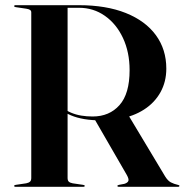

<svg xmlns="http://www.w3.org/2000/svg" viewBox="-20 -720 712 740"><path d="M621 -455.5Q621 -405 598.5 -364.5Q576 -324 535.2 -297.8Q494.5 -271.5 438.5 -261.5Q428.5 -260 417.8 -258.8Q407 -257.5 396 -256.8Q385 -256 373 -256Q334 -256 304.8 -261Q275.5 -266 253.2 -275.5Q231 -285 212.5 -299.5L217.5 -308Q234.5 -294 253.2 -286Q272 -278 293 -274.5Q314 -271 337 -271Q401.5 -271 440.5 -314.8Q479.5 -358.5 479.5 -449.5Q479.5 -519 454 -573.5Q428.5 -628 384.2 -659Q340 -690 284.5 -690H240.5V-34Q240.5 -24.5 245 -20Q249.5 -15.5 260 -13.5L300.5 -7.5Q303.5 -7 305 -6.2Q306.5 -5.5 306.5 -3.5Q306.5 0 301.5 0H39.5Q37 0 35.8 -1Q34.5 -2 34.5 -3.5Q34.5 -6.5 40.5 -7.5L81 -13.5Q91 -15.5 95.8 -20Q100.5 -24.5 100.5 -34V-672.5Q100.5 -678.5 95.8 -681.8Q91 -685 81 -686.5L40.5 -692.5Q34.5 -693.5 34.5 -696.5Q34.5 -698 35.8 -699Q37 -700 39.5 -700H284Q389.5 -700 465 -669.8Q540.5 -639.5 580.8 -584.5Q621 -529.5 621 -455.5ZM342 -265 472.5 -280 616.5 -40Q627 -23 638.8 -17Q650.5 -11 665.5 -7.5Q669 -6.5 670.2 -6Q671.5 -5.5 671.5 -3.5Q671.5 -2 670.2 -1Q669 0 666.5 0H437.5Q432.5 0 432.5 -3.5Q432.5 -5.5 434 -5.8Q435.5 -6 438.5 -7.5L459.5 -11.5Q472 -15.5 474.8 -22.8Q477.5 -30 468.5 -46Z"/></svg>

Font: Fraunces 120pt SemiBold
Style: Regular
Weight: 600
Version: Version 1.000;[b76b70a41]